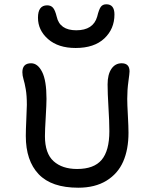

<svg xmlns="http://www.w3.org/2000/svg" viewBox="-20 -919 692 901"><path d="M335 -693.8Q253.4 -693.8 205.8 -735.4Q158.2 -776.9 158.2 -835.9Q158.2 -894 201.2 -894Q218.8 -894 228.8 -882.6Q238.8 -871.1 246.1 -840.8Q260.3 -776.9 337.9 -776.9Q417.5 -776.9 436 -840.8Q444.3 -875 453.1 -887Q461.9 -898.9 479 -898.9Q517.1 -898.9 517.1 -851.1Q517.1 -783.2 469.5 -738.5Q421.9 -693.8 335 -693.8ZM347.2 -38.1Q221.7 -38.1 161.4 -101.6Q101.1 -165 101.1 -280.8Q101.1 -308.6 103.5 -359.4Q106 -410.2 106 -426.8Q106 -471.2 100.8 -500.5Q95.7 -529.8 90.3 -547.1Q85 -564.5 85 -580.1Q85 -622.1 126 -622.1Q157.2 -622.1 177.7 -581.5Q198.2 -541 198.2 -455.1Q198.2 -430.2 194.6 -369.1Q190.9 -308.1 190.9 -279.8Q190.9 -199.2 231.4 -162.6Q272 -126 341.8 -126Q420.9 -126 457 -168.9Q493.2 -211.9 493.2 -303.2Q493.2 -347.7 489 -414.8Q484.9 -481.9 484.9 -522.9Q484.9 -569.3 502.7 -595.7Q520.5 -622.1 550.8 -622.1Q587.9 -622.1 587.9 -584Q587.9 -574.7 582.5 -536.1Q577.1 -497.6 577.1 -455.1Q577.1 -429.7 580.1 -376.7Q583 -323.7 583 -295.9Q583 -217.8 558.1 -160.9Q533.2 -104 479.5 -71Q425.8 -38.1 347.2 -38.1Z"/></svg>

Font: Shantell Sans Irregular
Style: Regular
Weight: 400
Designer: Stephen Nixon, Anya Danilova, Shantell Martin
Foundry: Arrow Type
Version: Version 1.006;[9816181b4]